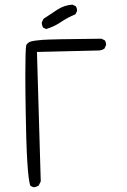

<svg xmlns="http://www.w3.org/2000/svg" viewBox="-20 -815 540 814"><path d="M306.6 -769.5Q306.6 -780.8 301.3 -788.6L287.1 -795.4Q252.9 -793 224.6 -774.9Q194.3 -755.4 164.6 -735.4L157.7 -721.2Q157.2 -719.7 157.2 -717.5Q157.2 -715.3 157.7 -711.9Q158.7 -704.6 163.1 -697.8L175.3 -691.9Q207.5 -701.2 235.4 -719.7Q266.1 -740.7 299.8 -754.4L306.2 -767.1Q306.6 -768.6 306.6 -769.5ZM429.7 -625Q429.7 -636.2 424.3 -644L410.2 -650.9Q197.8 -648.9 159.9 -646Q122.1 -643.1 108.4 -638.2Q97.2 -633.8 91.3 -623.5Q87.4 -606.9 87.4 -497.1Q87.4 -432.1 88.9 -345.2Q92.8 -72.8 108.4 -27.8Q115.7 -22.5 125 -21Q134.8 -22.9 144 -28.3L152.8 -45.9L136.7 -594.7L402.3 -601.1Q413.1 -602.5 422.4 -608.4L429.2 -622.6Q429.7 -624 429.7 -625Z"/></svg>

Font: NaikaiFont
Style: ExtraLight
Weight: 200
Version: Version 1.89